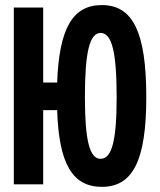

<svg xmlns="http://www.w3.org/2000/svg" viewBox="-20 -723 626 753"><path d="M379.4 9.8C502 9.8 553.7 -95.2 553.7 -341.8C553.7 -595.2 502 -703.1 379.4 -703.1C265.1 -703.1 211.9 -611.8 204.1 -399.4H149.4V-693.4H34.2V0H149.4V-291H204.1C210.9 -80.6 264.2 9.8 379.4 9.8ZM374.5 -100.1C331.5 -100.1 313 -172.4 313 -341.8C313 -518.6 331.5 -593.8 374.5 -593.8C418.9 -593.8 437.5 -518.6 437.5 -341.8C437.5 -172.4 418.9 -100.1 374.5 -100.1Z"/></svg>

Font: Cascadia Mono SemiBold
Style: Regular
Weight: 600
Monospace: yes
Designer: Aaron Bell
Foundry: Saja Typeworks
Version: Version 2404.023